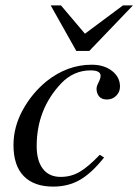

<svg xmlns="http://www.w3.org/2000/svg" viewBox="-20 -681 513 712"><path d="M473 -661 311 -492H263L168 -661H206L295 -556L436 -661ZM350 -107 366 -97Q320 -39 276.5 -14Q233 11 177 11Q106 11 68 -28Q30 -67 30 -143Q30 -210 64 -272.5Q98 -335 153 -380Q230 -441 320 -441Q366 -441 395.5 -418Q425 -395 425 -360Q425 -340 411 -326Q397 -312 377 -312Q357 -312 347.5 -323.5Q338 -335 338 -352Q338 -361 345.5 -375.5Q353 -390 353 -400Q353 -420 316 -420Q253 -420 207 -372Q116 -276 116 -139Q116 -85 139 -55Q162 -25 205 -25Q244 -25 276 -44Q308 -63 350 -107Z"/></svg>

Font: STIX MathJax Latin
Style: Italic
Weight: 400
Italic angle: -16.33°
Designer: MicroPress Inc., with final additions and corrections provided by Coen Hoffman, Elsevier (retired)
Version: Version 1.1.1